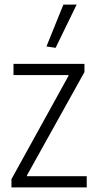

<svg xmlns="http://www.w3.org/2000/svg" viewBox="-20 -819 428 839"><path d="M183 -616 257 -799H315L223 -610ZM30 -36 279 -487V-491H39V-540H349V-504L98 -53V-49H359V0H30Z"/></svg>

Font: Encode Sans Compressed
Style: Light
Weight: 300
Designer: Pablo Impallari, Andres Torresi
Foundry: Pablo Impallari, Andres Torresi
Version: Version 1.000; ttfautohint (v1.00) -l 8 -r 50 -G 200 -x 14 -